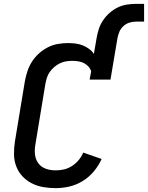

<svg xmlns="http://www.w3.org/2000/svg" viewBox="-20 -966 766 994"><path d="M268 8Q235 8 203.5 2.5Q172 -3 144.5 -17Q117 -31 96 -53.5Q75 -76 64 -105Q53 -134 52.5 -166.5Q52 -199 57 -232L109 -547Q114 -573 122.5 -598.5Q131 -624 146 -647.5Q161 -671 182.5 -690Q204 -709 228.5 -721.5Q253 -734 280 -738.5Q307 -743 332 -743Q352 -743 371.5 -740.5Q391 -738 408.5 -731Q426 -724 441 -713Q456 -702 466 -687L480 -768Q484 -792 491.5 -815.5Q499 -839 513 -860Q527 -881 546.5 -898.5Q566 -916 588.5 -927Q611 -938 635.5 -942Q660 -946 683 -946H726V-854H683Q666 -854 649 -848.5Q632 -843 618.5 -830.5Q605 -818 598 -801.5Q591 -785 588 -768L552 -554H444L452 -597Q447 -612 437 -622.5Q427 -633 414 -639.5Q401 -646 385.5 -648.5Q370 -651 355 -651Q339 -651 322.5 -648.5Q306 -646 290.5 -638.5Q275 -631 261.5 -619.5Q248 -608 238 -594Q228 -580 223 -564Q218 -548 215 -532L163 -217Q160 -200 160 -182.5Q160 -165 164.5 -149Q169 -133 179 -120Q189 -107 203 -99Q217 -91 234 -87.5Q251 -84 268 -84Q290 -84 311.5 -89Q333 -94 352.5 -106.5Q372 -119 387 -137Q402 -155 411 -176L506 -143Q491 -109 466 -79Q441 -49 408.5 -29Q376 -9 340 -0.5Q304 8 268 8Z"/></svg>

Font: Iosevka SS04 Semibold Extended
Style: Italic
Weight: 600
Width: 7
Italic angle: -9°
Monospace: yes
Designer: Belleve Invis
Foundry: Belleve Invis
Version: Version 19.0.0; ttfautohint (v1.8.4)